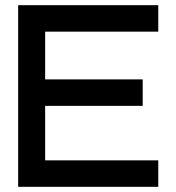

<svg xmlns="http://www.w3.org/2000/svg" viewBox="-20 -720 680 740"><path d="M530 -414V-312H154V-102H590V0H50V-700H590V-598H154V-414Z"/></svg>

Font: Edgecutting Lite Sharp
Style: Medium
Weight: 500
Designer: RandomMaerks (Nguyen Gia Bao)
Version: Version 1.0